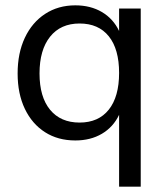

<svg xmlns="http://www.w3.org/2000/svg" viewBox="-20 -519 622 719"><path d="M507 -487V180H426V-89Q404 -43 361.5 -18Q319 7 262 7Q197 7 148.5 -24Q100 -55 73 -111.5Q46 -168 46 -244Q46 -320 73 -377.5Q100 -435 149 -467Q198 -499 262 -499Q319 -499 361.5 -474Q404 -449 426 -403V-487ZM426 -246Q426 -335 387.5 -383Q349 -431 278 -431Q207 -431 167.5 -381.5Q128 -332 128 -244Q128 -156 167.5 -108Q207 -60 278 -60Q349 -60 387.5 -108.5Q426 -157 426 -246Z"/></svg>

Font: wassup Sans
Style: Regular
Weight: 400
Version: Version 2.001